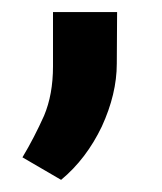

<svg xmlns="http://www.w3.org/2000/svg" viewBox="-20 -133 264 313"><path d="M66.4 -113.3V-24.9C66.4 5.9 61.5 32.7 51.8 55.7C41.5 78.6 29.8 101.6 16.6 123.5L79.6 160.2C107.4 137.2 129.4 107.9 146 73.2C162.1 38.1 170.4 3.9 170.4 -29.3L170.9 -113.3Z"/></svg>

Font: Vazirmatn Medium
Style: Regular
Weight: 500
Designer: Saber Rastikerdar
Foundry: Saber Rastikerdar
Version: Version 33.003